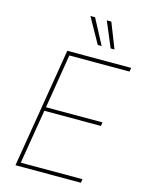

<svg xmlns="http://www.w3.org/2000/svg" viewBox="-139 -1044 862 1127"><g transform="rotate(15 292.0 -480.0)"><path d="M68.4 0 188.5 -727.5H577.1L572.3 -704.1H207L153.3 -375H497.1L493.2 -352.5H149.4L94.7 -22.5H469.7L465.8 0ZM352.5 -806.6 266.6 -960H294.9L376 -806.6ZM430.7 -806.6 366.2 -960H393.6L454.1 -806.6Z"/></g></svg>

Font: Inter Tight Thin
Style: Italic
Weight: 250
Italic angle: -9.39999°
Designer: Rasmus Andersson
Foundry: rsms
Version: Version 3.004